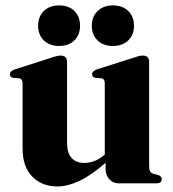

<svg xmlns="http://www.w3.org/2000/svg" viewBox="-20 -678 641 710"><path d="M63.5 -129V-369.5Q63.5 -386 51 -388.5L29 -390Q16.5 -392.5 16.5 -403.5Q16.5 -414.5 33.5 -421L165 -463Q192 -472.5 203.5 -472.5Q228 -472.5 228 -449V-149.5Q228 -112 244.8 -93.8Q261.5 -75.5 291.5 -75.5Q332 -75.5 367.5 -106.5V-369.5Q367.5 -386 355 -388.5L333 -390Q320.5 -392.5 320.5 -403.5Q320.5 -414.5 337 -421L469 -463Q483 -468 491.5 -470.2Q500 -472.5 508 -472.5Q531.5 -472.5 531.5 -449V-63.5Q531.5 -40 545.5 -36L564.5 -31Q578 -26.5 578 -15.5Q578 0 558 0H418Q398 0 384.2 -15.2Q370.5 -30.5 370.5 -53V-76Q316 -28.5 272.5 -8.5Q229 11.5 192 11.5Q135 11.5 99.2 -25Q63.5 -61.5 63.5 -129ZM198.5 -508Q163.5 -508 142.2 -528.5Q121 -549 121 -582.5Q121 -617 142.2 -637.5Q163.5 -658 198.5 -658Q234 -658 255 -637.5Q276 -617 276 -582.5Q276 -549 255 -528.5Q234 -508 198.5 -508ZM397.5 -508Q362 -508 340.8 -528.5Q319.5 -549 319.5 -582.5Q319.5 -616.5 341 -637.2Q362.5 -658 397.5 -658Q433 -658 454.2 -637.5Q475.5 -617 475.5 -582.5Q475.5 -549 454.2 -528.5Q433 -508 397.5 -508Z"/></svg>

Font: Fraunces 72pt S000
Style: Bold
Weight: 700
Version: Version 1.000; ttfautohint (v1.8.3)